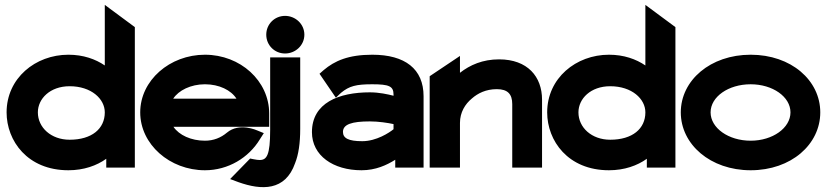

<svg xmlns="http://www.w3.org/2000/svg" viewBox="-20 -686 3386 786"><path d="M7 -226C7 -110 92 11 260 11C323 11 376 -8 415 -36V0H532V-575L409 -666V-418C371 -444 321 -462 260 -462C125 -462 7 -366 7 -226ZM135 -226C135 -282 185 -333 265 -333C354 -333 409 -281 409 -226C409 -159 356 -114 265 -114C189 -114 135 -164 135 -226Z M554 -226C554 -95 675 11 819 11C914 11 998 -40 1044 -116L1060 -141L1033 -152C1033 -152 960 -186 909 -143C884 -122 854 -110 819 -110C762 -110 713 -133 690 -167H1082V-221C1082 -355 964 -462 819 -462C675 -462 554 -357 554 -226ZM689 -282C711 -316 761 -341 819 -341C877 -341 926 -317 948 -282Z M922 47 957 60C1050 93 1148 97 1188 -18C1202 -53 1209 -99 1209 -159V-451H1086V-155C1086 -50 1072 -31 1043 -31C1037 -31 1029 -32 1019 -34L1004 -37ZM1070 -544C1070 -501 1104 -467 1147 -467C1189 -467 1226 -500 1226 -544C1226 -588 1189 -621 1147 -621C1104 -621 1070 -587 1070 -544Z M1257 -145C1257 -49 1344 11 1460 11C1518 11 1563 -10 1598 -32V0H1714V-292C1714 -404 1638 -462 1504 -462C1406 -462 1350 -437 1305 -399L1288 -384L1355 -286L1376 -306C1410 -334 1438 -341 1504 -341C1573 -341 1591 -333 1591 -299V-294C1568 -300 1532 -308 1494 -308C1367 -308 1257 -265 1257 -145ZM1384 -146C1384 -177 1420 -189 1494 -189C1530 -189 1568 -183 1591 -178V-157C1574 -143 1521 -108 1463 -108C1407 -108 1384 -120 1384 -146Z M1739 0H1863V-183C1863 -226 1884 -260 1912 -283C1936 -304 1969 -321 2014 -321C2058 -321 2077 -301 2077 -260V0H2199V-278C2199 -372 2140 -443 2023 -443C1956 -443 1904 -420 1863 -388V-457L1739 -374Z M2220 -226C2220 -110 2305 11 2473 11C2536 11 2589 -8 2628 -36V0H2745V-575L2622 -666V-418C2584 -444 2534 -462 2473 -462C2338 -462 2220 -366 2220 -226ZM2348 -226C2348 -282 2398 -333 2478 -333C2567 -333 2622 -281 2622 -226C2622 -159 2569 -114 2478 -114C2402 -114 2348 -164 2348 -226Z M2767 -226C2767 -95 2888 11 3053 11C3219 11 3338 -95 3338 -226C3338 -357 3219 -462 3053 -462C2888 -462 2767 -357 2767 -226ZM2889 -226C2889 -290 2962 -341 3053 -341C3143 -341 3216 -290 3216 -226C3216 -162 3143 -110 3053 -110C2962 -110 2889 -162 2889 -226Z"/></svg>

Font: Charger Pro
Style: UltraExt
Weight: 900
Designer: Jasper
Foundry: Cannot Into Space Fonts
Version: Version 1.09